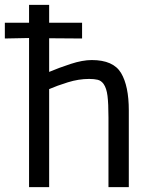

<svg xmlns="http://www.w3.org/2000/svg" viewBox="-24 -773 640 793"><path d="M-4 -614V-679H96V-753H179V-679H315V-614L179 -615V-476Q219 -493 268 -509Q317 -525 355 -525Q444 -525 476 -471.5Q508 -418 508 -317V0H424V-288Q424 -345 420 -377Q416 -409 404 -426Q394 -440 379.5 -443.5Q365 -447 344 -447Q301 -447 256 -433Q211 -419 179 -405V0H96V-616Z"/></svg>

Font: Ruda
Style: Regular
Weight: 400
Designer: Mariela Monsalve and Angelina Sanchez
Foundry: Mariela Monsalve and Angelina Sanchez
Version: Version 2.000